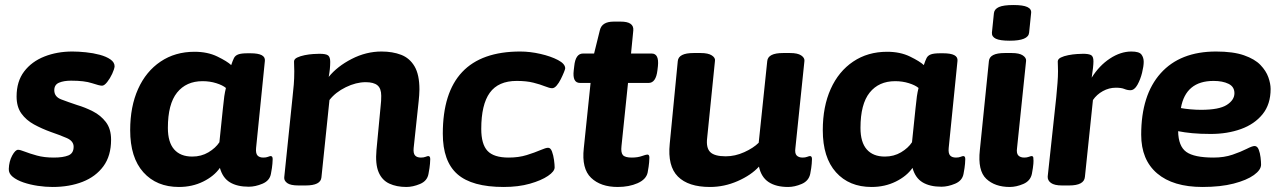

<svg xmlns="http://www.w3.org/2000/svg" viewBox="-20 -736 5116 764"><path d="M189 8Q161 8 130.5 3.5Q100 -1 73.5 -10Q47 -19 30.5 -32.5Q14 -46 15 -64Q16 -94 28.5 -117Q41 -140 52 -140Q60 -140 79 -132.5Q98 -125 127 -117Q156 -109 194 -109Q231 -109 252 -117.5Q273 -126 273 -152Q273 -175 245 -187Q217 -199 182 -211Q146 -224 115 -241Q84 -258 65 -284.5Q46 -311 46 -352Q46 -412 76 -451.5Q106 -491 156.5 -511Q207 -531 268 -531Q292 -531 321.5 -528Q351 -525 377 -518Q403 -511 419.5 -499.5Q436 -488 436 -472Q435 -461 426.5 -442.5Q418 -424 406.5 -409.5Q395 -395 386 -395Q376 -395 346 -405Q316 -415 263 -415Q234 -415 215 -407Q196 -399 196 -377Q196 -351 223.5 -340.5Q251 -330 287 -318Q318 -309 349.5 -293Q381 -277 401.5 -250Q422 -223 422 -180Q422 -116 391.5 -74.5Q361 -33 308.5 -12.5Q256 8 189 8Z M692 8Q603 8 550.5 -50.5Q498 -109 498 -218Q498 -312 529.5 -382Q561 -452 619 -491Q677 -530 754 -530Q806 -530 845 -511Q884 -492 900 -477Q906 -495 911 -505Q916 -515 928 -519.5Q940 -524 965 -524H977Q1037 -524 1034 -494L999 -147Q997 -126 1004.5 -117.5Q1012 -109 1028 -109Q1039 -109 1046.5 -112Q1054 -115 1057 -115Q1065 -115 1065 -103Q1065 -99 1064 -84.5Q1063 -70 1058 -44Q1053 -17 1024.5 -5Q996 7 970 7Q924 7 895 -10.5Q866 -28 855 -68Q832 -35 788.5 -13.5Q745 8 692 8ZM745 -113Q781 -113 809.5 -130Q838 -147 853 -170L867 -305Q870 -336 872.5 -353Q875 -370 879 -386Q866 -397 840.5 -405Q815 -413 786 -413Q721 -413 684.5 -367.5Q648 -322 648 -227Q648 -170 673 -141.5Q698 -113 745 -113Z M1597 8Q1558 8 1529 -5.5Q1500 -19 1486.5 -51Q1473 -83 1478 -139L1495 -318Q1496 -327 1496.5 -335Q1497 -343 1497 -355Q1497 -384 1482 -396.5Q1467 -409 1435 -409Q1397 -409 1356 -389Q1315 -369 1291 -338L1259 -30Q1256 2 1196 2H1168Q1136 2 1123 -7.5Q1110 -17 1111 -30L1144 -349Q1147 -376 1149 -399.5Q1151 -423 1151 -453Q1151 -462 1150.5 -471Q1150 -480 1150 -491Q1150 -501 1162.5 -507Q1175 -513 1192.5 -516.5Q1210 -520 1226.5 -521Q1243 -522 1251 -522Q1277 -522 1285.5 -515.5Q1294 -509 1294 -490Q1294 -462 1288 -430Q1322 -472 1379.5 -501.5Q1437 -531 1498 -531Q1542 -531 1576 -518Q1610 -505 1629.5 -472Q1649 -439 1649 -380Q1649 -368 1648 -357Q1647 -346 1646 -334L1626 -147Q1624 -126 1631.5 -117.5Q1639 -109 1655 -109Q1666 -109 1673.5 -112Q1681 -115 1684 -115Q1692 -115 1692 -103Q1692 -99 1691 -84.5Q1690 -70 1685 -44Q1680 -16 1651.5 -4Q1623 8 1597 8Z M1984 8Q1858 8 1800 -43Q1742 -94 1742 -204Q1742 -531 2050 -531Q2089 -531 2130.5 -521.5Q2172 -512 2200.5 -497Q2229 -482 2229 -464Q2229 -461 2224 -448.5Q2219 -436 2211.5 -421Q2204 -406 2195 -395.5Q2186 -385 2177 -385Q2167 -385 2148.5 -392.5Q2130 -400 2102.5 -407Q2075 -414 2036 -414Q1963 -414 1929 -367Q1895 -320 1895 -223Q1895 -162 1920 -135.5Q1945 -109 2004 -109Q2044 -109 2076 -119Q2108 -129 2130 -138.5Q2152 -148 2161 -148Q2171 -148 2176.5 -133Q2182 -118 2184.5 -99.5Q2187 -81 2187 -70Q2187 -54 2160.5 -36Q2134 -18 2088.5 -5Q2043 8 1984 8Z M2438 8Q2370 8 2332 -28.5Q2294 -65 2303 -146L2330 -406H2288Q2257 -406 2263 -456L2265 -473Q2270 -523 2300 -523H2344L2367 -616Q2375 -650 2422 -650H2450Q2503 -650 2500 -615L2491 -523H2573Q2603 -523 2598 -473L2596 -456Q2590 -406 2561 -406H2479L2453 -155Q2450 -129 2458.5 -119Q2467 -109 2494 -109Q2517 -109 2534 -115Q2551 -121 2556 -121Q2564 -121 2564 -109Q2564 -104 2563 -90Q2562 -76 2557 -49Q2551 -22 2517 -7Q2483 8 2438 8Z M2805 8Q2719 8 2677.5 -33.5Q2636 -75 2645 -164L2677 -493Q2680 -525 2740 -525H2768Q2798 -525 2812.5 -515.5Q2827 -506 2825 -494L2794 -188Q2789 -148 2806 -131Q2823 -114 2868 -114Q2905 -114 2941.5 -130.5Q2978 -147 2999 -168L3033 -493Q3036 -525 3096 -525H3124Q3154 -525 3168 -515.5Q3182 -506 3181 -494L3145 -147Q3142 -126 3150 -117.5Q3158 -109 3174 -109Q3184 -109 3192 -112Q3200 -115 3203 -115Q3211 -115 3211 -103Q3211 -99 3210 -84.5Q3209 -70 3204 -44Q3198 -16 3170 -4Q3142 8 3116 8Q3068 8 3038.5 -11.5Q3009 -31 3000 -73Q2969 -39 2915.5 -15.5Q2862 8 2805 8Z M3448 8Q3359 8 3306.5 -50.5Q3254 -109 3254 -218Q3254 -312 3285.5 -382Q3317 -452 3375 -491Q3433 -530 3510 -530Q3562 -530 3601 -511Q3640 -492 3656 -477Q3662 -495 3667 -505Q3672 -515 3684 -519.5Q3696 -524 3721 -524H3733Q3793 -524 3790 -494L3755 -147Q3753 -126 3760.5 -117.5Q3768 -109 3784 -109Q3795 -109 3802.5 -112Q3810 -115 3813 -115Q3821 -115 3821 -103Q3821 -99 3820 -84.5Q3819 -70 3814 -44Q3809 -17 3780.5 -5Q3752 7 3726 7Q3680 7 3651 -10.5Q3622 -28 3611 -68Q3588 -35 3544.5 -13.5Q3501 8 3448 8ZM3501 -113Q3537 -113 3565.5 -130Q3594 -147 3609 -170L3623 -305Q3626 -336 3628.5 -353Q3631 -370 3635 -386Q3622 -397 3596.5 -405Q3571 -413 3542 -413Q3477 -413 3440.5 -367.5Q3404 -322 3404 -227Q3404 -170 3429 -141.5Q3454 -113 3501 -113Z M3998 8Q3939 8 3904.5 -24.5Q3870 -57 3879 -139L3915 -493Q3918 -525 3978 -525H4006Q4036 -525 4050 -515.5Q4064 -506 4063 -494L4027 -147Q4024 -126 4032 -117.5Q4040 -109 4056 -109Q4066 -109 4074 -112Q4082 -115 4085 -115Q4093 -115 4092 -103Q4093 -99 4092 -84.5Q4091 -70 4086 -44Q4080 -16 4052 -4Q4024 8 3998 8ZM3998 -574Q3959 -574 3942.5 -582Q3926 -590 3927 -606L3935 -684Q3937 -700 3955 -708Q3973 -716 4013 -716Q4051 -716 4068 -708Q4085 -700 4083 -684L4075 -606Q4072 -574 3998 -574Z M4206 2Q4176 2 4162 -8Q4148 -18 4149 -34L4183 -349Q4186 -381 4188 -406Q4190 -431 4190 -453Q4190 -467 4189.5 -474.5Q4189 -482 4189 -491Q4189 -501 4201 -507Q4213 -513 4231 -516.5Q4249 -520 4265.5 -521Q4282 -522 4290 -522Q4311 -522 4321 -517Q4331 -512 4331 -492Q4331 -472 4324 -427Q4354 -475 4396.5 -503Q4439 -531 4482 -531Q4513 -531 4522 -519Q4531 -507 4531 -490Q4531 -473 4524.5 -446.5Q4518 -420 4506 -398.5Q4494 -377 4478 -377Q4466 -377 4454 -382Q4442 -387 4420 -387Q4393 -387 4368.5 -373.5Q4344 -360 4329 -338L4297 -32Q4294 2 4234 2Z M4765 8Q4648 8 4584.5 -46Q4521 -100 4521 -200Q4521 -358 4598.5 -444.5Q4676 -531 4819 -531Q4887 -531 4930 -516Q4973 -501 4995.5 -477.5Q5018 -454 5027 -428.5Q5036 -403 5036 -382Q5036 -321 5004 -281.5Q4972 -242 4918 -222.5Q4864 -203 4798 -203Q4756 -203 4724.5 -206Q4693 -209 4668 -214Q4669 -154 4700.5 -131.5Q4732 -109 4809 -109Q4851 -109 4884.5 -120.5Q4918 -132 4940.5 -143.5Q4963 -155 4972 -155Q4983 -155 4988.5 -141Q4994 -127 4996 -109.5Q4998 -92 4998 -81Q4998 -60 4969.5 -39.5Q4941 -19 4889 -5.5Q4837 8 4765 8ZM4759 -299Q4831 -299 4861.5 -318.5Q4892 -338 4892 -365Q4892 -391 4868.5 -402.5Q4845 -414 4809 -414Q4698 -414 4679 -306Q4694 -303 4717 -301Q4740 -299 4759 -299Z"/></svg>

Font: Asap Semi Expanded Semi Expanded Regular
Style: Bold Italic
Weight: 700
Width: 6
Italic angle: -6°
Designer: Pablo Cosgaya
Foundry: Omnibus-Type
Version: Version 3.001; ttfautohint (v1.8.4.7-5d5b)